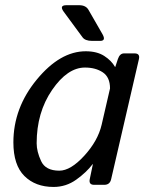

<svg xmlns="http://www.w3.org/2000/svg" viewBox="-20 -721 577 749"><path d="M228.5 -675.3Q210 -700.7 239.3 -700.7H288.6Q314.9 -700.7 325.2 -682.6L379.9 -587.4Q394.5 -561.5 370.6 -561.5H339.4Q312 -561.5 301.8 -575.7ZM32.2 -165.5Q32.2 -299.8 123.3 -410.4Q214.4 -521 314.5 -521Q358.4 -521 386.7 -502.7Q415 -484.4 428.7 -460H429.7L439.9 -490.7Q447.3 -512.7 463.9 -512.7H504.9Q526.9 -512.7 522 -490.7L413.6 -22Q408.7 0 386.7 0H347.2Q325.7 0 330.1 -22L342.3 -80.6H341.3Q317.4 -48.8 277.6 -20.3Q237.8 8.3 189 8.3Q118.2 8.3 75.2 -34.4Q32.2 -77.1 32.2 -165.5ZM123 -162.1Q123 -129.9 140.4 -92.5Q157.7 -55.2 211.4 -55.2Q255.4 -55.2 308.6 -113.3Q361.8 -171.4 376.5 -234.4L409.2 -376Q409.2 -419.9 381.1 -438.7Q353 -457.5 311.5 -457.5Q243.2 -457.5 183.1 -369.9Q123 -282.2 123 -162.1Z"/></svg>

Font: Istok
Style: Italic
Weight: 500
Italic angle: -13°
Designer: Andrey V. Panov
Foundry: Andrey V. Panov
Version: Version 1.0.3